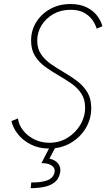

<svg xmlns="http://www.w3.org/2000/svg" viewBox="-20 -748 561 977"><path d="M230 7.8Q176.8 7.8 136 -13.2Q95.2 -34.2 70.3 -66.4Q45.4 -98.6 38.1 -131.8L71.3 -145.5Q75.7 -111.3 98.4 -83.3Q121.1 -55.2 155.8 -38.3Q190.4 -21.5 231.4 -21.5Q282.7 -21.5 323.7 -46.9Q364.7 -72.3 388.9 -113Q413.1 -153.8 413.1 -200.2Q413.1 -243.2 393.3 -272.7Q373.5 -302.2 342 -324Q310.5 -345.7 275.6 -365.7Q240.7 -385.7 209.2 -408.7Q177.7 -431.6 158 -463.4Q138.2 -495.1 138.2 -541.5Q138.2 -593.8 164.6 -635.7Q190.9 -677.7 236.1 -702.6Q281.2 -727.5 338.4 -727.5Q386.7 -727.5 420.4 -710.9Q454.1 -694.3 474.1 -668.2Q494.1 -642.1 501 -614.3L471.7 -602.5Q465.8 -623.5 450.7 -645.5Q435.5 -667.5 408.4 -682.9Q381.3 -698.2 338.9 -698.2Q289.6 -698.2 251.2 -676.3Q212.9 -654.3 191.2 -618.7Q169.4 -583 169.4 -541Q169.4 -500 189.2 -471.4Q209 -442.9 240.5 -421.1Q272 -399.4 306.9 -379.2Q341.8 -358.9 373.3 -335Q404.8 -311 424.6 -278.3Q444.3 -245.6 444.3 -197.8Q444.3 -142.6 416.3 -95.7Q388.2 -48.8 339.6 -20.5Q291 7.8 230 7.8ZM136.2 209.5 139.2 180.2Q185.5 181.6 218.5 170.4Q251.5 159.2 257.8 127.9Q261.7 107.9 244.1 95Q226.6 82 190.9 82L233.4 0H262.7L221.7 78.1L217.3 58.1Q240.2 59.1 257.1 68.6Q273.9 78.1 282 94.5Q290 110.8 285.6 131.8Q279.3 163.6 257.1 180.4Q234.9 197.3 203.1 203.4Q171.4 209.5 136.2 209.5Z"/></svg>

Font: Reddit Sans ExtraLight
Style: Italic
Weight: 250
Italic angle: -11.25°
Designer: Stephen Hutchings
Version: Version 1.013